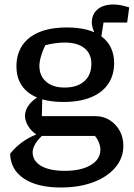

<svg xmlns="http://www.w3.org/2000/svg" viewBox="-20 -625 594 853"><path d="M250 208Q146 208 86.5 168.5Q27 129 25 58Q51 25 86.5 1Q122 -23 166 -36H182Q150 -8 137.5 13Q125 34 125 51Q125 90 162.5 112Q200 134 268 134Q340 134 383 108.5Q426 83 426 40Q426 25 419.5 8.5Q413 -8 402 -21H151Q121 -39 106 -63.5Q91 -88 91 -110Q91 -138 112 -163.5Q133 -189 168 -203L166 -109H405Q439 -109 467 -91.5Q495 -74 511.5 -44.5Q528 -15 528 23Q528 77 492.5 119Q457 161 394.5 184.5Q332 208 250 208ZM262 -172Q160 -172 106.5 -213.5Q53 -255 53 -330Q53 -384 79 -423Q105 -462 155 -482.5Q205 -503 277 -503Q379 -503 433 -461.5Q487 -420 487 -344Q487 -291 460.5 -252Q434 -213 383.5 -192.5Q333 -172 262 -172ZM267 -236Q323 -236 354.5 -264Q386 -292 386 -341Q386 -387 354.5 -411.5Q323 -436 269 -436Q249 -436 225.5 -433Q202 -430 181 -424Q169 -399 162 -374.5Q155 -350 155 -332Q155 -288 185 -262Q215 -236 267 -236ZM417 -449Q403 -469 395.5 -489.5Q388 -510 388 -525Q388 -562 413.5 -583.5Q439 -605 484 -605Q499 -605 516 -602Q533 -599 554 -592L545 -525H440L428 -449Z"/></svg>

Font: Piazzolla Thin SemiBold
Style: Regular
Weight: 600
Version: Version 2.005